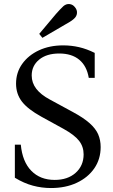

<svg xmlns="http://www.w3.org/2000/svg" viewBox="-20 -939 570 969"><path d="M237 10Q191 10 146 -2Q101 -14 55 -42V-209H85Q93 -123 138 -77Q183 -31 256 -31Q322 -31 362 -67Q402 -103 402 -160Q402 -199 379 -228.5Q356 -258 300 -289L189 -350Q120 -388 90.5 -426.5Q61 -465 61 -517Q61 -573 92 -616.5Q123 -660 176.5 -685Q230 -710 299 -710Q340 -710 379 -701Q418 -692 458 -672V-546H428Q418 -606 380 -637.5Q342 -669 279 -669Q215 -669 177.5 -638Q140 -607 140 -558Q140 -521 163 -491Q186 -461 231 -437L347 -374Q401 -345 432 -317.5Q463 -290 475.5 -261Q488 -232 488 -197Q488 -136 456 -89.5Q424 -43 367.5 -16.5Q311 10 237 10ZM194 -748 178 -768 262 -868Q272 -879 281 -889Q290 -899 300 -908Q314 -920 330.5 -918.5Q347 -917 358 -903Q370 -889 368.5 -872.5Q367 -856 353 -844Q343 -835 332 -828.5Q321 -822 307 -814Z"/></svg>

Font: Hedvig Letters Serif 24pt 24pt
Style: Regular
Weight: 400
Version: Version 1.000